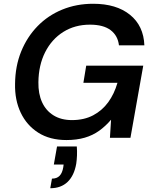

<svg xmlns="http://www.w3.org/2000/svg" viewBox="-20 -732 815 1020"><path d="M333 12Q245 12 183.5 -27Q122 -66 90 -133.5Q58 -201 60 -287Q61 -381 92.5 -458.5Q124 -536 179.5 -593Q235 -650 310.5 -681Q386 -712 475 -712Q598 -712 670.5 -653.5Q743 -595 747 -491H612Q606 -543 567.5 -572Q529 -601 458 -601Q378 -601 316.5 -562.5Q255 -524 220 -455Q185 -386 184 -295Q183 -234 203.5 -189Q224 -144 264.5 -119Q305 -94 362 -94Q427 -94 475 -119.5Q523 -145 555 -189Q587 -233 604 -292H423L438 -383H741L673 0H564L570 -96Q541 -62 507 -37.5Q473 -13 430 -0.5Q387 12 333 12ZM247 268 256 217Q282 217 296.5 202Q311 187 316 157L318 142H266L283 46H388Q390 70 389 94Q388 118 385 138Q374 201 339 234.5Q304 268 247 268Z"/></svg>

Font: DM Sans 20pt SemiBold
Style: Italic
Weight: 600
Italic angle: -10°
Version: Version 4.004;gftools[0.9.30]